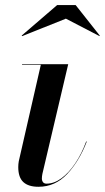

<svg xmlns="http://www.w3.org/2000/svg" viewBox="-20 -706 402 736"><path d="M127.5 10Q89 10 69.5 -8Q50 -26 50 -65.5Q50 -70 50.5 -76.8Q51 -83.5 52 -88L136.5 -457.5H64.5V-460H241.5L142.5 -39.5Q141.5 -35 141 -30.2Q140.5 -25.5 140.5 -21.5Q140.5 -13.5 144.8 -7.8Q149 -2 158.5 -2Q187.5 -2 215.8 -22.8Q244 -43.5 268.5 -80Q293 -116.5 310.5 -164L312.5 -163Q283.5 -88 237.5 -39Q191.5 10 127.5 10ZM65 -567.5 63 -569.5 199 -686.5H270L362.5 -569.5L361.5 -567.5L232.5 -634.5Z"/></svg>

Font: Bodoni Moda 72pt Medium
Style: Italic
Weight: 500
Italic angle: -13°
Designer: Owen Earl
Foundry: indestructible type
Version: Version 2.004